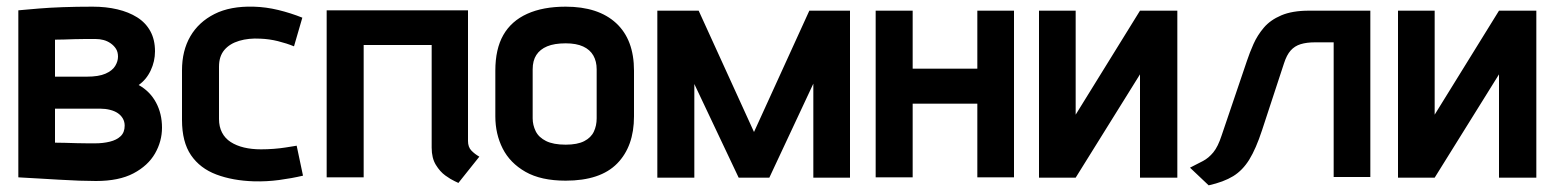

<svg xmlns="http://www.w3.org/2000/svg" viewBox="-20 -532 4667 576"><path d="M396 -277Q419 -293 432 -320.5Q445 -348 445 -378Q445 -413 431 -438.5Q417 -464 391.5 -480Q366 -496 332 -504Q298 -512 258 -512Q209 -512 168 -510.5Q127 -509 97.5 -506.5Q68 -504 51.5 -502.5Q35 -501 35 -501V0Q35 0 52 1Q69 2 96.5 3.5Q124 5 156 7Q188 9 217.5 10Q247 11 268 11Q337 11 380.5 -12Q424 -35 445 -71.5Q466 -108 466 -149Q466 -191 448 -224.5Q430 -258 396 -277ZM267 -415Q279 -415 290.5 -412Q302 -409 312 -402Q322 -395 328 -385.5Q334 -376 334 -362Q334 -348 325.5 -334Q317 -320 296.5 -311Q276 -302 240 -302H145V-413Q158 -413 173 -413.5Q188 -414 203.5 -414.5Q219 -415 235.5 -415Q252 -415 267 -415ZM266 -102Q258 -102 243 -102Q228 -102 210.5 -102.5Q193 -103 175.5 -103.5Q158 -104 145 -104V-206H281Q296 -206 310 -202.5Q324 -199 333.5 -192.5Q343 -186 348.5 -176.5Q354 -167 354 -155Q354 -135 342 -123.5Q330 -112 309.5 -107Q289 -102 266 -102Z M862 -393 887 -479Q852 -493 815 -502Q778 -511 741 -512Q671 -514 623.5 -490Q576 -466 551 -423Q526 -380 526 -321V-172Q526 -106 553 -66.5Q580 -27 629 -8.5Q678 10 742 12Q780 13 817.5 8Q855 3 889 -5L870 -95Q871 -95 861.5 -93.5Q852 -92 836.5 -89.5Q821 -87 801.5 -85.5Q782 -84 763 -84Q735 -84 712 -89.5Q689 -95 672 -106Q655 -117 646 -134.5Q637 -152 637 -175V-332Q637 -363 653 -382Q669 -401 697.5 -409.5Q726 -418 761 -416Q788 -415 814 -408.5Q840 -402 862 -393Z M1384 -109V-501H960V0H1071V-397H1275V-89Q1275 -58 1287.5 -37.5Q1300 -17 1316 -5.5Q1332 6 1344 11.5Q1356 17 1355 17L1418 -62Q1404 -70 1394 -80.5Q1384 -91 1384 -109Z M1882 -183V-320Q1882 -413 1828.5 -462.5Q1775 -512 1677 -512Q1609 -512 1561.5 -490.5Q1514 -469 1490 -427Q1466 -385 1466 -320V-183Q1466 -130 1488 -86.5Q1510 -43 1556.5 -16.5Q1603 10 1677 10Q1781 10 1831.5 -41.5Q1882 -93 1882 -183ZM1770 -324V-177Q1770 -155 1761.5 -137Q1753 -119 1732.5 -108.5Q1712 -98 1677 -98Q1640 -98 1618 -109Q1596 -120 1587 -138.5Q1578 -157 1578 -177V-324Q1578 -350 1589 -367Q1600 -384 1621.5 -393Q1643 -402 1677 -402Q1709 -402 1729.5 -392.5Q1750 -383 1760 -365.5Q1770 -348 1770 -324Z M2408 -500 2242 -136 2076 -500H1952V1H2063V-280L2196 1H2288L2420 -281V1H2530V-500Z M2912 -326H2718V-500H2607V0H2718V-221H2912V0H3022V-500H2912Z M3207 -500H3097V1H3207L3400 -309V1H3512V-500H3400L3207 -188Z M3907 -500Q3857 -500 3824 -486Q3791 -472 3771.5 -449Q3752 -426 3740.5 -400Q3729 -374 3721 -350L3645 -126Q3634 -92 3620 -75Q3606 -58 3589 -49Q3572 -40 3550 -29L3606 24Q3651 14 3679.5 -3.5Q3708 -21 3728 -53.5Q3748 -86 3766 -141L3832 -342Q3840 -367 3852 -380.5Q3864 -394 3882 -399.5Q3900 -405 3925 -405H3981V-1H4091V-500Z M4284 -500H4174V1H4284L4477 -309V1H4589V-500H4477L4284 -188Z"/></svg>

Font: Advent Pro Expanded
Style: Bold
Weight: 700
Width: 7
Designer: VivaRado, Andreas Kalpakidis
Foundry: VivaRado, Andreas Kalpakidis
Version: Version 3.000